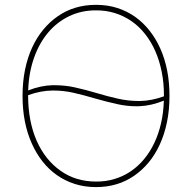

<svg xmlns="http://www.w3.org/2000/svg" viewBox="-20 -757 787 787"><path d="M72.4 0ZM373.6 9.9Q326.7 9.9 286.4 -3Q246.1 -16 212.9 -39.4Q179.7 -62.9 153.9 -95.7Q128.2 -128.6 110.4 -168.7Q72.4 -253.2 72.4 -363.6Q72.4 -421.9 82.7 -471.8Q93 -521.7 112 -562.7Q131 -603.7 157.5 -635.7Q183.9 -667.6 216.3 -690Q283.7 -737.2 373.6 -737.2Q420.5 -737.2 460.8 -724.3Q501.1 -711.3 534.1 -687.9Q567.1 -664.4 592.9 -631.6Q618.6 -598.7 636.7 -558.9Q674.7 -474.4 674.7 -363.6Q674.7 -305.4 664.2 -255.5Q653.8 -205.6 634.9 -164.6Q616.1 -123.6 589.7 -91.6Q563.2 -59.7 530.9 -37.3Q463.4 9.9 373.6 9.9ZM373.6 -12.8Q413.4 -12.4 449.2 -23.3Q485.1 -34.1 515.4 -54.5Q545.8 -74.9 570.3 -104.4Q594.8 -133.9 612.4 -170.8Q630 -207.7 640.1 -251.6Q650.2 -295.5 651.6 -344.5Q599.8 -323.5 551.8 -321.7L539.8 -321.4Q498.9 -321.4 458.8 -330.6Q436.1 -335.6 414.1 -341.3Q392 -346.9 370 -353.3Q348 -359.7 326.3 -365.6Q304.7 -371.4 282.7 -376.4Q241.1 -386 197.1 -386Q147 -385.7 95.2 -366.8Q95.2 -260.7 130 -180.8Q164.8 -101.9 227.6 -57.5Q289.8 -12.8 373.6 -12.8ZM554.3 -343Q600.9 -343.8 652 -362.2Q652.3 -414.8 643.1 -461.3Q633.9 -507.8 616.7 -547.1Q599.4 -586.3 574.8 -617.5Q550.1 -648.8 519 -670.3Q487.9 -691.8 451.2 -703.3Q414.4 -714.8 373.6 -714.5Q314.6 -714.8 264.7 -691.2Q214.8 -667.6 178.1 -624.5Q141.3 -581.3 119.7 -520.6Q98 -459.9 95.5 -386.4Q147.7 -406.6 195 -407.7H204.2Q225.5 -407.7 246.1 -405.5Q266.7 -403.4 286.9 -398.8Q309.3 -393.8 331.3 -388.1Q353.3 -382.5 375.7 -375.7Q397.7 -369 419.4 -363.3Q441.1 -357.6 463.4 -352.6Q505.3 -343 549.7 -343Z"/></svg>

Font: Linik Sans Thin
Style: Regular
Weight: 100
Designer: Fonts by Rasmus Andersson / Changes by Cristiano Sobral with parts from Marc Monis
Foundry: rsms
Version: Version 3.020; ttfautohint (v1.6)